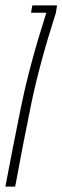

<svg xmlns="http://www.w3.org/2000/svg" viewBox="-42 -695 232 715"><path d="M-22 0H14.5Q43 -155.5 73.8 -305.5Q104.5 -455.5 166 -647L170.5 -675H78.5L73.5 -647.5H130.5L130 -646Q68 -452 37 -300.2Q6 -148.5 -22 0Z"/></svg>

Font: Anybody UltraCondensed ExtraLight
Style: Italic
Weight: 250
Width: 1
Italic angle: -10°
Version: Version 1.113;gftools[0.9.25]